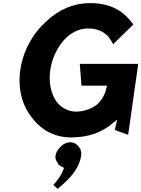

<svg xmlns="http://www.w3.org/2000/svg" viewBox="-20 -867 914 1242"><path d="M496 -454 507 -315 508 -313H673L669 -301C661 -260 642 -225 615 -198V-197C576 -163 522 -145 473 -145C423 -145 380 -168 350 -204L348 -206C312 -255 293 -329 305 -412C317 -497 356 -571 408 -623L409 -624C451 -661 498 -683 549 -683C603 -683 648 -668 684 -626L685 -624C694 -612 703 -599 712 -581L843 -709C838 -715 832 -723 826 -730L820 -737C764 -805 682 -847 561 -847C457 -847 362 -805 285 -734L277 -726C190 -648 128 -536 111 -412C94 -290 125 -180 190 -102L196 -94C254 -22 338 22 439 22C547 22 640 -8 713 -74H714L738 -93L723 -28L726 -25L809 5L874 -453L873 -454ZM372 83 371 84C355 98 342 118 339 140C336 160 344 176 354 188L353 189L358 196C365 204 376 210 387 215L394 219L391 227C374 275 341 312 325 329L353 355C364 346 374 336 387 325L395 318C449 269 495 210 505 140C508 117 503 98 491 84L485 77C473 63 456 53 435 53C415 53 394 62 378 76ZM358 196V195Z"/></svg>

Font: Hussar Woodtype
Style: SeBdObl
Weight: 900
Foundry: Cannot Into Space Fonts
Version: Version 1.07